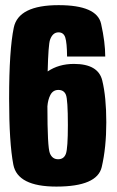

<svg xmlns="http://www.w3.org/2000/svg" viewBox="-20 -700 442 727"><path d="M193.5 6.5Q46.5 6.5 30.5 -76.5Q14.5 -159.5 14.5 -326.5Q14.5 -510.5 32.2 -595.5Q50 -680.5 202 -680.5Q347 -680.5 362.8 -610Q378.5 -539.5 378.5 -486H234Q233.5 -538 227.2 -557.8Q221 -577.5 201.5 -577.5Q179.5 -577.5 169.5 -549.5Q163 -531 160.5 -429.5Q202.5 -458 260 -458Q352 -458 367.2 -395.2Q382.5 -332.5 382.5 -237Q382.5 -141.5 365.2 -67.5Q348 6.5 193.5 6.5ZM159.5 -297.5V-297Q159.5 -142.5 168.8 -119.8Q178 -97 200 -97Q222 -97 229.5 -117.8Q237 -138.5 237 -226.5Q237 -323 229.5 -341.2Q222 -359.5 201 -359.5Q180.5 -359.5 170.5 -340Q161.5 -322.5 159.5 -297.5Z"/></svg>

Font: Anybody Condensed Regular
Style: Bold
Weight: 700
Width: 3
Designer: Tyler Finck
Foundry: Etcetera Type Company
Version: Version 1.010; ttfautohint (v1.8.3) -l 8 -r 50 -G 200 -x 14 